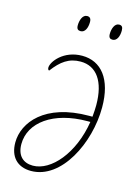

<svg xmlns="http://www.w3.org/2000/svg" viewBox="-113 -785 611 857"><g transform="rotate(15 192.5 -356.5)"><path d="M317 -650C337 -650 347 -673 347 -700C347 -717 341 -723 329 -723C308 -723 299 -695 299 -672C299 -655 306 -650 317 -650ZM170 -650C190 -650 200 -673 200 -700C200 -717 193 -723 181 -723C160 -723 151 -695 151 -672C151 -655 158 -650 170 -650ZM117 10C257 10 351 -181 351 -346C351 -477 294 -546 206 -546C120 -546 73 -483 73 -456C73 -449 76 -444 80 -444C117 -493 152 -519 206 -519C279 -519 323 -459 323 -349C323 -335 322 -316 320 -295H305C100 -295 17 -187 17 -95C17 -30 53 10 117 10ZM119 -15C74 -15 45 -42 45 -95C45 -195 146 -270 304 -270H317C293 -119 203 -15 119 -15Z"/></g></svg>

Font: Noto Serif SemiCondensed Thin
Style: Italic
Weight: 100
Width: 4
Italic angle: -12°
Designer: Monotype Design Team
Foundry: Monotype Imaging Inc.
Version: Version 2.013